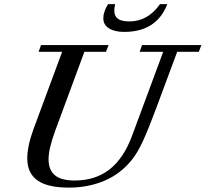

<svg xmlns="http://www.w3.org/2000/svg" viewBox="-20 -877 976 911"><path d="M569.3 -725.6Q523.9 -725.6 497.1 -742.4Q470.2 -759.3 470.2 -790.5Q470.2 -820.8 492.7 -857.4H526.4Q516.1 -814.5 532.2 -794.9Q548.3 -775.4 594.2 -775.4Q681.2 -775.4 739.3 -857.4H773.9Q722.7 -725.6 569.3 -725.6ZM307.1 13.2Q206.1 13.2 157.7 -21Q109.4 -55.2 109.4 -125.5Q109.4 -183.6 139.2 -265.1L274.9 -631.3H163.1L174.8 -663.1H495.1L482.9 -631.3H380.4L241.7 -255.9Q210.4 -170.4 210.4 -121.6Q210.4 -70.8 240.2 -45.7Q270 -20.5 334 -20.5Q432.1 -20.5 499.8 -73.2Q567.4 -126 607.4 -234.9L754.4 -631.3H642.6L653.8 -663.1H935.5L923.3 -631.3H820.8L719.2 -358.4Q685.5 -267.6 659.7 -210.9Q633.8 -154.3 607.9 -121.6Q554.2 -53.2 476.8 -20Q399.4 13.2 307.1 13.2Z"/></svg>

Font: Elstob 10pt Medium
Style: Italic
Weight: 500
Italic angle: -20°
Designer: Peter S. Baker
Version: Version 1.015